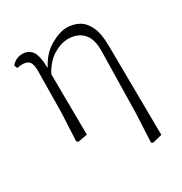

<svg xmlns="http://www.w3.org/2000/svg" viewBox="-170 -647 923 975"><g transform="rotate(-30 292.0 -159.0)"><path d="M438 198 446 30 453 -330Q454 -403 421.5 -436Q389 -469 336 -469Q293 -469 248 -441Q203 -413 173 -356L176 0L121 10L112 2L120 -161L123 -402Q123 -442 111.5 -457.5Q100 -473 72 -473Q56 -473 39 -470L32 -488Q41 -500 57.5 -509.5Q74 -519 97 -519Q132 -519 151.5 -493Q171 -467 173 -392Q206 -458 261 -490Q316 -522 358 -522Q396 -522 427.5 -505Q459 -488 478 -448.5Q497 -409 498 -342L503 190L447 204Z"/></g></svg>

Font: Minh Nguyen ExtraLight
Style: Regular
Weight: 250
Designer: Ryoko NISHIZUKA 西塚涼子 (kana & ideographs); Frank Grießhammer (Latin, Greek & Cyrillic); Wenlong ZHANG 张文龙 (bopomofo); San
Foundry: Adobe
Version: Version 1.100;July 7, 2023;FontCreator 14.0.0.2814 64-bit